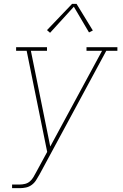

<svg xmlns="http://www.w3.org/2000/svg" viewBox="-20 -766 640 1001"><path d="M43 215V196H83Q97 196 111 192.5Q125 189 136 179.5Q147 170 154.5 157Q162 144 169 131L226 26L119 -501H64V-520H225V-501H141L242 -2L512 -501H431V-520H592V-501H534L188 140Q188 140 187.5 140Q187 140 187 140V141V142Q178 157 169 172Q160 187 146 197.5Q132 208 115.5 211.5Q99 215 83 215ZM241 -595 225 -609 356 -746H379L464 -607L444 -597L365 -731Z"/></svg>

Font: Iosevka Etoile Thin Oblique
Style: Regular
Weight: 100
Italic angle: -9°
Designer: Belleve Invis
Foundry: Belleve Invis
Version: Version 15.5.2; ttfautohint (v1.8.4)